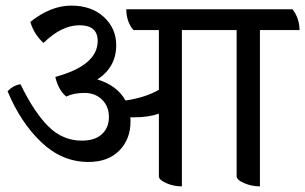

<svg xmlns="http://www.w3.org/2000/svg" viewBox="-20 -644 1087 684"><path d="M1047 -537H906V20Q877 20 850 8.5Q823 -3 823 -16V-537H628V20Q599 20 572.5 8.5Q546 -3 546 -16V-239Q509 -226 457 -226H444Q445 -222 445 -212Q445 -148 405 -107.5Q365 -67 295 -67Q201 -67 127 -137.5Q53 -208 7 -319Q27 -340 53 -344Q101 -245 152 -194Q203 -143 271 -143Q318 -143 343 -166Q368 -189 368 -227Q368 -265 343.5 -289Q319 -313 281 -313Q243 -313 216 -300Q188 -323 177 -370Q328 -411 328 -498Q328 -554 263.5 -554Q199 -554 135 -491Q101 -522 88 -566Q161 -624 233.5 -624Q306 -624 350 -583.5Q394 -543 394 -483Q394 -405 327 -361Q398 -339 427 -286Q497 -296 546 -324V-537H455Q430 -567 430 -611H1022Q1047 -579 1047 -537Z"/></svg>

Font: Karma Medium
Style: Regular
Weight: 500
Designer: Joana Correia
Foundry: Indian Type Foundry
Version: Version 1.202;PS 1.0;hotconv 1.0.78;makeotf.lib2.5.61930; tt